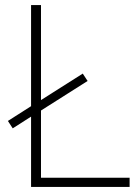

<svg xmlns="http://www.w3.org/2000/svg" viewBox="-20 -734 550 754"><path d="M102 0V-276L30 -230L11 -259L102 -317V-714H141V-341L305 -445L324 -416L141 -300V-36H489V0Z"/></svg>

Font: Noto Sans Hebrew ExtraLight
Style: Regular
Weight: 250
Designer: Monotype Design Team
Foundry: Monotype Imaging Inc.
Version: Version 2.003